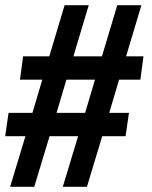

<svg xmlns="http://www.w3.org/2000/svg" viewBox="-25 -720 585 740"><path d="M434 -413 396 -285H472L459 -195H369L310 0H217L276 -195H166L107 0H14L73 -195H-5L8 -285H100L138 -413H52L64 -503H165L224 -700H317L258 -503H368L427 -700H520L461 -503H528L516 -413ZM341 -413H231L193 -285H303Z"/></svg>

Font: Krub
Style: Bold Italic
Weight: 700
Italic angle: -8°
Designer: Ekaluck Peanpanawate
Foundry: Cadson Demak Co.,Ltd.
Version: Version 1.000; ttfautohint (v1.6)